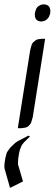

<svg xmlns="http://www.w3.org/2000/svg" viewBox="-21 -591 252 885"><path d="M-1 176.8 0 161.1 3.9 136.2 8.8 118.2 11.2 110.8 17.1 102.1 26.9 88.9 48.8 67.9 62 59.1 109.9 34.2 117.2 38.1 89.8 64.9 80.1 77.1 78.1 81.1 70.8 99.1 66.9 115.2 63 140.1 62 158.2V167L85 245.1L27.8 273.9H24.9L0 186ZM61 0 118.2 -359.9 123 -377.9 126 -387.2 130.9 -395 140.1 -402.8 147.9 -408.2 155.8 -410.2 171.9 -412.1H187L129.9 -50.8L125 -34.2L122.1 -24.9L117.2 -17.1L107.9 -7.8L100.1 -3.9L91.8 -2L76.2 0ZM139.2 -526.9 141.1 -536.1 144 -544.9 145 -548.8 150.9 -558.1 157.2 -563 165 -567.9 168.9 -568.8 176.8 -570.8H185.1L192.9 -568.8L195.8 -567.9L203.1 -563L207 -558.1L210 -548.8L210.9 -544.9V-536.1L210 -526.9L206.1 -518.1L205.1 -514.2L199.2 -505.9L192.9 -500L185.1 -495.1L181.2 -494.1L172.9 -492.2H165L157.2 -494.1L153.8 -495.1L147 -500L143.1 -505.9L140.1 -514.2V-518.1Z"/></svg>

Font: Petahja
Style: Italic
Weight: 400
Designer: T. Christopher White
Version: Version 1.1